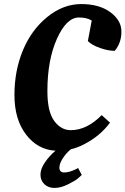

<svg xmlns="http://www.w3.org/2000/svg" viewBox="-20 -730 617 944"><path d="M272 94C272 81.3 277.3 66.5 288 49.5C298.7 32.5 312 17.3 328 4C350.7 -1.3 372.7 -9.7 394 -21C446 -47.7 488.3 -83 521 -127L480 -164C431.3 -114.7 380.7 -90 328 -90C296 -90 268.8 -105.2 246.5 -135.5C224.2 -165.8 213 -214.7 213 -282C213 -384 228.7 -469.8 260 -539.5C291.3 -609.2 327.3 -644 368 -644C394 -644 415 -639 431 -629L412 -528C425.3 -514.7 445.3 -503.3 472 -494C498.7 -484.7 522.7 -480 544 -480C566 -506 577 -537.5 577 -574.5C577 -611.5 558.8 -643.3 522.5 -670C486.2 -696.7 438.5 -710 379.5 -710C320.5 -710 265 -689 213 -647C161 -605 121 -550.5 93 -483.5C65 -416.5 51 -343 51 -263C51 -183 70 -118.2 108 -68.5C146 -18.8 194.3 7.7 253 11C233.7 27 216.5 45.8 201.5 67.5C186.5 89.2 179 109.5 179 128.5C179 147.5 185.3 163.2 198 175.5C210.7 187.8 227.3 194 248 194C268.7 194 291 188 315 176C339 164 355 154.5 363 147.5C371 140.5 377.3 134.7 382 130L364 96L353 102C331 112.7 312 118 296 118C280 118 272 110 272 94Z"/></svg>

Font: Oleo Script
Style: Regular
Weight: 400
Designer: Soytutype
Foundry: Soytutype
Version: Version 1.002